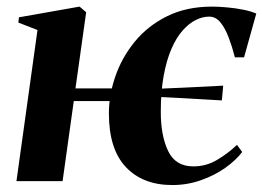

<svg xmlns="http://www.w3.org/2000/svg" viewBox="-20 -534 776 566"><path d="M28.5 0 90.5 -445.5 34 -467.5 36 -483 214.5 -514.5 234 -498 202.5 -273.5H361L340 -236H197.5L164.5 0ZM488 11.5Q401 11.5 351 -41.5Q301 -94.5 301 -200Q301 -253.5 320 -308.8Q339 -364 377 -410.8Q415 -457.5 472.2 -486Q529.5 -514.5 605 -514.5Q625.5 -514.5 649.8 -512.2Q674 -510 696.8 -505.5Q719.5 -501 735.5 -494L699.5 -365H672.5Q664.5 -396 654.2 -423.2Q644 -450.5 630 -467.8Q616 -485 596.5 -485Q577 -485 557 -475Q537 -465 518.5 -444.2Q500 -423.5 485.5 -390.2Q471 -357 462.5 -310.8Q454 -264.5 454 -204Q454 -133.5 475.8 -88.5Q497.5 -43.5 550 -43.5Q588 -43.5 620.2 -62.8Q652.5 -82 678.5 -107L694 -86Q676 -62 644.5 -39.5Q613 -17 572.5 -2.8Q532 11.5 488 11.5ZM634 -238Q575 -241.5 520.5 -244.5Q466 -247.5 406.5 -250.5L394 -270Q438 -272 478.8 -273.8Q519.5 -275.5 559 -277.5Q598.5 -279.5 638 -281.5Z"/></svg>

Font: Merriweather 144pt
Style: Bold Italic
Weight: 700
Italic angle: -7.8°
Version: Version 2.101